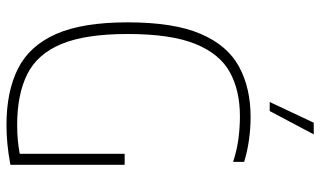

<svg xmlns="http://www.w3.org/2000/svg" viewBox="-218 -766 989 593"><g transform="rotate(90 276.5 -469.5)"><path d="M366 5Q262.5 5 192 -30.5Q121.5 -66 85.2 -147.8Q49 -229.5 49 -369Q49 -511.5 84.5 -594.5Q120 -677.5 185.8 -713.2Q251.5 -749 342 -749Q376 -749 412 -744Q448 -739 480 -729V-695Q442.5 -707 408 -711.5Q373.5 -716 339 -716Q259.5 -716 202.8 -684.8Q146 -653.5 115.5 -578Q85 -502.5 85 -369Q85 -239 116 -164.5Q147 -90 209.5 -59Q272 -28 366 -28Q414 -28 455 -36V-360H489V-7Q452.5 -0.5 424 2.2Q395.5 5 366 5ZM295 -808 359 -944H395L323 -808Z"/></g></svg>

Font: Encode Sans Condensed Condensed Thin
Style: Regular
Weight: 100
Width: 3
Designer: Multiple Designers
Foundry: Impallari Type
Version: Version 3.000; ttfautohint (v1.8.3) -l 8 -r 50 -G 200 -x 14 